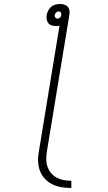

<svg xmlns="http://www.w3.org/2000/svg" viewBox="-20 -755 540 958"><path d="M336 183Q311 183 286.5 179Q262 175 241 164.5Q220 154 204 137Q188 120 179.5 97.5Q171 75 170 50Q169 25 174 0L277 -627Q273 -626 269 -625.5Q265 -625 261 -625Q249 -625 238.5 -628Q228 -631 221.5 -639Q215 -647 213 -658Q211 -669 213 -680Q215 -691 220.5 -702Q226 -713 235 -721Q244 -729 256 -732Q268 -735 279 -735Q290 -735 300.5 -732Q311 -729 318 -721Q325 -713 326.5 -702Q328 -691 326 -680L214 0Q211 20 211 39.5Q211 59 217 76.5Q223 94 234.5 108Q246 122 262.5 131Q279 140 298 143.5Q317 147 336 147ZM267 -662Q274 -662 279.5 -667.5Q285 -673 286 -680Q287 -687 283.5 -692.5Q280 -698 273 -698Q266 -698 260 -692.5Q254 -687 253 -680Q252 -673 256 -667.5Q260 -662 267 -662Z"/></svg>

Font: Iosevka SS04 XLt Obl
Style: Regular
Weight: 200
Italic angle: -9°
Monospace: yes
Designer: Belleve Invis
Foundry: Belleve Invis
Version: Version 19.0.0; ttfautohint (v1.8.4)